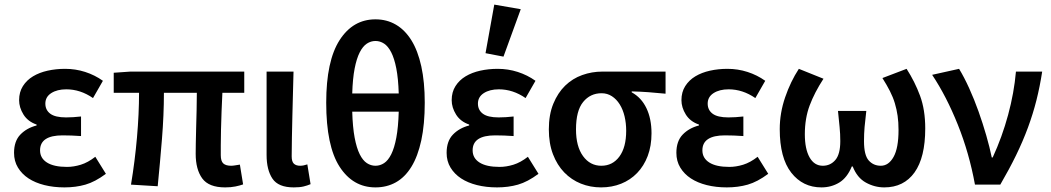

<svg xmlns="http://www.w3.org/2000/svg" viewBox="-20 -802 4566 834"><path d="M260 12Q213 12 173 2Q133 -8 104 -27Q75 -46 58 -74Q41 -102 41 -138Q41 -189 68.5 -217.5Q96 -246 139 -257V-261Q101 -274 82 -304.5Q63 -335 63 -367Q63 -402 79.5 -428Q96 -454 123.5 -470.5Q151 -487 187 -495Q223 -503 263 -503Q308 -503 350 -489.5Q392 -476 427 -451L384 -376Q329 -414 268 -414Q228 -414 202.5 -397.5Q177 -381 177 -352Q177 -324 198.5 -308Q220 -292 267 -292Q282 -292 298 -293Q314 -294 332 -296V-211Q290 -214 252 -214Q154 -214 154 -149Q154 -115 184 -96Q214 -77 271 -77Q300 -77 331 -86.5Q362 -96 394 -121L440 -47Q393 -12 351 0Q309 12 260 12Z M958 12Q887 12 858.5 -27Q830 -66 830 -134Q830 -149 830.5 -179Q831 -209 832 -246Q833 -283 834 -323Q835 -363 835 -399H692Q692 -303 683.5 -198Q675 -93 665 7L549 0Q566 -102 575 -205Q584 -308 584 -399H474V-486L546 -491H1041V-399H946Q944 -362 942.5 -320Q941 -278 940 -239.5Q939 -201 939 -171Q939 -141 939 -128Q939 -102 950 -92Q961 -82 984 -82Q991 -82 1000 -83.5Q1009 -85 1022 -87L1036 -1Q1022 4 1002.5 8Q983 12 958 12Z M1256 12Q1189 12 1163.5 -26Q1138 -64 1138 -129V-491H1255Q1254 -445 1252.5 -395.5Q1251 -346 1250 -298Q1249 -250 1248 -205Q1247 -160 1247 -123Q1247 -100 1256.5 -91Q1266 -82 1284 -82Q1298 -82 1315 -88L1329 -2Q1315 4 1298.5 8Q1282 12 1256 12Z M1611 12Q1513 12 1455 -78Q1397 -168 1397 -356Q1397 -537 1455 -627.5Q1513 -718 1611 -718Q1660 -718 1699.5 -695Q1739 -672 1767 -627Q1795 -582 1810 -514Q1825 -446 1825 -356Q1825 -262 1810 -192.5Q1795 -123 1767 -77.5Q1739 -32 1699.5 -10Q1660 12 1611 12ZM1611 -624Q1591 -624 1573.5 -612.5Q1556 -601 1542.5 -574.5Q1529 -548 1520.5 -504.5Q1512 -461 1510 -396H1712Q1710 -461 1701.5 -504.5Q1693 -548 1679.5 -574.5Q1666 -601 1648.5 -612.5Q1631 -624 1611 -624ZM1611 -82Q1631 -82 1648.5 -93.5Q1666 -105 1679.5 -132Q1693 -159 1701.5 -204Q1710 -249 1712 -317H1510Q1512 -249 1520.5 -204Q1529 -159 1542.5 -132Q1556 -105 1573.5 -93.5Q1591 -82 1611 -82Z M2139 12Q2092 12 2052 2Q2012 -8 1983 -27Q1954 -46 1937 -74Q1920 -102 1920 -138Q1920 -189 1947.5 -217.5Q1975 -246 2018 -257V-261Q1980 -274 1961 -304.5Q1942 -335 1942 -367Q1942 -402 1958.5 -428Q1975 -454 2002.5 -470.5Q2030 -487 2066 -495Q2102 -503 2142 -503Q2187 -503 2229 -489.5Q2271 -476 2306 -451L2263 -376Q2208 -414 2147 -414Q2107 -414 2081.5 -397.5Q2056 -381 2056 -352Q2056 -324 2077.5 -308Q2099 -292 2146 -292Q2161 -292 2177 -293Q2193 -294 2211 -296V-211Q2169 -214 2131 -214Q2033 -214 2033 -149Q2033 -115 2063 -96Q2093 -77 2150 -77Q2179 -77 2210 -86.5Q2241 -96 2273 -121L2319 -47Q2272 -12 2230 0Q2188 12 2139 12ZM2089 -571 2127 -782 2242 -762 2167 -556Z M2591 12Q2544 12 2503 -4.5Q2462 -21 2431 -53Q2400 -85 2382 -132Q2364 -179 2364 -240Q2364 -304 2383.5 -351.5Q2403 -399 2435 -430Q2467 -461 2509 -476Q2551 -491 2596 -491H2871V-395Q2830 -399 2797 -401.5Q2764 -404 2724 -405V-401Q2766 -378 2788 -332Q2810 -286 2810 -223Q2810 -168 2793.5 -124.5Q2777 -81 2747.5 -50.5Q2718 -20 2678 -4Q2638 12 2591 12ZM2592 -82Q2641 -82 2670.5 -122Q2700 -162 2700 -234Q2700 -267 2693 -296.5Q2686 -326 2672 -348.5Q2658 -371 2638 -384Q2618 -397 2593 -397Q2544 -397 2513 -359Q2482 -321 2482 -240Q2482 -166 2512.5 -124Q2543 -82 2592 -82Z M3137 12Q3090 12 3050 2Q3010 -8 2981 -27Q2952 -46 2935 -74Q2918 -102 2918 -138Q2918 -189 2945.5 -217.5Q2973 -246 3016 -257V-261Q2978 -274 2959 -304.5Q2940 -335 2940 -367Q2940 -402 2956.5 -428Q2973 -454 3000.5 -470.5Q3028 -487 3064 -495Q3100 -503 3140 -503Q3185 -503 3227 -489.5Q3269 -476 3304 -451L3261 -376Q3206 -414 3145 -414Q3105 -414 3079.5 -397.5Q3054 -381 3054 -352Q3054 -324 3075.5 -308Q3097 -292 3144 -292Q3159 -292 3175 -293Q3191 -294 3209 -296V-211Q3167 -214 3129 -214Q3031 -214 3031 -149Q3031 -115 3061 -96Q3091 -77 3148 -77Q3177 -77 3208 -86.5Q3239 -96 3271 -121L3317 -47Q3270 -12 3228 0Q3186 12 3137 12Z M3548 12Q3467 12 3417 -52Q3367 -116 3367 -241Q3367 -311 3390.5 -379.5Q3414 -448 3450 -503L3557 -460Q3518 -400 3497 -344Q3476 -288 3476 -219Q3476 -155 3496.5 -118.5Q3517 -82 3554 -82Q3587 -82 3608.5 -107Q3630 -132 3630 -189Q3630 -221 3627 -250Q3624 -279 3620 -320H3743Q3738 -279 3735.5 -250Q3733 -221 3733 -189Q3733 -128 3753.5 -105Q3774 -82 3806 -82Q3840 -82 3861.5 -120.5Q3883 -159 3883 -237Q3883 -271 3879 -299Q3875 -327 3867 -353.5Q3859 -380 3845.5 -406.5Q3832 -433 3813 -463L3918 -503Q3954 -447 3976.5 -386Q3999 -325 3999 -244Q3999 -118 3952.5 -53Q3906 12 3821 12Q3779 12 3741 -9Q3703 -30 3684 -79H3680Q3660 -30 3625.5 -9Q3591 12 3548 12Z M4215 0Q4190 -137 4140.5 -260.5Q4091 -384 4029 -477L4146 -503Q4168 -467 4190 -418.5Q4212 -370 4230.5 -318Q4249 -266 4264 -214Q4279 -162 4288 -118H4292Q4333 -207 4359 -303Q4385 -399 4393 -491H4507Q4497 -426 4482 -366.5Q4467 -307 4445 -247.5Q4423 -188 4393.5 -127.5Q4364 -67 4325 0Z"/></svg>

Font: Processing Sans Pro Semibold
Style: Regular
Weight: 600
Designer: Paul D. Hunt
Foundry: Adobe Systems Incorporated
Version: Version 2.020;PS 2.000;hotconv 1.0.86;makeotf.lib2.5.63406